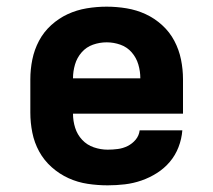

<svg xmlns="http://www.w3.org/2000/svg" viewBox="-20 -548 640 576"><path d="M303 8Q273 8 243 3.5Q213 -1 185.5 -13.5Q158 -26 135 -46.5Q112 -67 97.5 -93.5Q83 -120 77 -150Q71 -180 71 -210V-310Q71 -340 77 -369.5Q83 -399 97 -425.5Q111 -452 133.5 -472.5Q156 -493 183 -505.5Q210 -518 240 -523Q270 -528 300 -528Q330 -528 360 -523Q390 -518 417 -505.5Q444 -493 466.5 -472.5Q489 -452 503 -425.5Q517 -399 523 -369.5Q529 -340 529 -310V-207H199Q199 -185 205.5 -164.5Q212 -144 226.5 -128.5Q241 -113 261.5 -106Q282 -99 303 -99Q318 -99 333.5 -101Q349 -103 363 -110Q377 -117 387 -129Q397 -141 399 -157H527Q525 -131 515.5 -106.5Q506 -82 489.5 -62.5Q473 -43 451 -29Q429 -15 404.5 -6.5Q380 2 354.5 5Q329 8 303 8ZM199 -313H401Q401 -334 395 -354.5Q389 -375 375 -391Q361 -407 341 -414Q321 -421 300 -421Q279 -421 259 -414Q239 -407 225 -391Q211 -375 205 -354.5Q199 -334 199 -313Z"/></svg>

Font: Iosevka Aile Extrabold
Style: Regular
Weight: 800
Designer: Belleve Invis
Foundry: Belleve Invis
Version: Version 27.3.5; ttfautohint (v1.8.4)